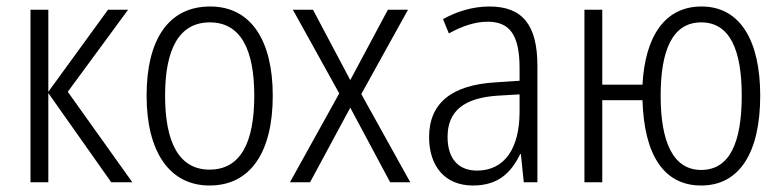

<svg xmlns="http://www.w3.org/2000/svg" viewBox="-20 -562 2412 592"><path d="M313 -532 129 -279V-532H74V0H129V-275L323 0H388L189 -279L375 -532Z M821 -267C821 -437 754 -542 628 -542C501 -542 432 -442 432 -267C432 -95 502 10 626 10C754 10 821 -95 821 -267ZM489 -267C489 -412 533 -493 627 -493C724 -493 764 -406 764 -267C764 -121 721 -39 626 -39C532 -39 489 -123 489 -267Z M1026 -274 874 0H936L1060 -230L1183 0H1245L1094 -272L1238 -532H1176L1060 -315L945 -532H883Z M1489 -542C1437 -542 1387 -526 1346 -503L1364 -459C1406 -482 1445 -495 1484 -495C1550 -495 1582 -456 1582 -353V-313L1507 -308C1374 -300 1303 -245 1303 -139C1303 -52 1350 10 1438 10C1517 10 1556 -30 1584 -87H1586L1595 0H1637V-359C1637 -485 1591 -542 1489 -542ZM1582 -271V-217C1582 -105 1536 -36 1451 -36C1394 -36 1360 -72 1360 -140C1360 -219 1410 -260 1514 -267Z M2324 -267C2324 -434 2264 -542 2143 -542C2030 -542 1969 -450 1961 -301H1837V-532H1782V0H1837V-253H1961C1966 -84 2027 10 2142 10C2261 10 2324 -93 2324 -267ZM2017 -267C2017 -408 2054 -493 2142 -493C2231 -493 2267 -407 2267 -267C2267 -121 2229 -38 2142 -38C2055 -38 2017 -125 2017 -267Z"/></svg>

Font: Noto Sans Display SemiCondensed Light
Style: Regular
Weight: 300
Width: 4
Designer: Monotype Design Team
Foundry: Monotype Imaging Inc.
Version: Version 1.900